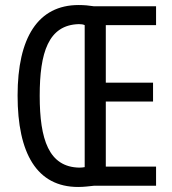

<svg xmlns="http://www.w3.org/2000/svg" viewBox="-20 -805 686 764"><path d="M293 -785C131 -785 50 -655 50 -425C50 -194 127 -61 291 -61C315 -61 335 -64 355 -66H601V-142H401V-401H589V-476H401V-705H601V-780H354C335 -783 315 -785 293 -785ZM294 -709C303 -709 311 -708 317 -705V-140C312 -139 304 -138 296 -138C174 -140 138 -250 138 -424C138 -595 172 -706 294 -709Z"/></svg>

Font: Noto Sans Malayalam UI ExtraCondensed
Style: Regular
Weight: 400
Width: 2
Designer: Jelle Bosma - Monotype Design Team
Foundry: Monotype Imaging Inc.
Version: Version 2.104